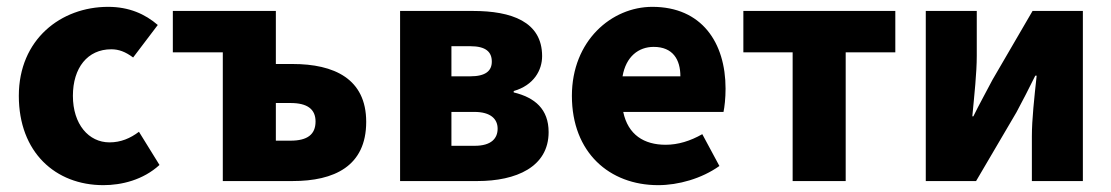

<svg xmlns="http://www.w3.org/2000/svg" viewBox="-20 -529 3247 561"><path d="M282 12C335 12 398 -3 446 -47L386 -144C361 -125 333 -113 300 -113C239 -113 193 -166 193 -249C193 -331 236 -385 305 -385C327 -385 346 -378 369 -361L441 -456C404 -488 357 -509 296 -509C158 -509 35 -414 35 -249C35 -84 142 12 282 12Z M631 0H835C956 0 1050 -43 1050 -173C1050 -299 956 -342 835 -342H786V-497H485V-376H631ZM786 -118V-228H829C878 -228 902 -210 902 -174C902 -136 878 -118 829 -118Z M1149 0H1375C1488 0 1583 -41 1583 -143C1583 -210 1543 -244 1481 -259V-263C1540 -280 1564 -324 1564 -365C1564 -466 1474 -497 1362 -497H1149ZM1299 -306V-394H1354C1400 -394 1417 -377 1417 -349C1417 -322 1399 -306 1354 -306ZM1299 -103V-202H1366C1414 -202 1434 -181 1434 -153C1434 -125 1416 -103 1367 -103Z M1903 12C1962 12 2030 -7 2082 -44L2032 -137C1997 -117 1961 -106 1925 -106C1862 -106 1815 -135 1801 -202H2094C2097 -216 2100 -242 2100 -270C2100 -405 2030 -509 1886 -509C1767 -509 1651 -410 1651 -249C1651 -83 1761 12 1903 12ZM1799 -306C1809 -364 1846 -392 1890 -392C1946 -392 1968 -355 1968 -306Z M2296 0H2451V-376H2596V-497H2152V-376H2296Z M2685 0H2832L2950 -201C2965 -229 2989 -275 3005 -308H3009C3002 -243 2995 -180 2995 -131V0H3144V-497H2997L2880 -296C2865 -267 2840 -222 2824 -189H2821C2827 -253 2834 -316 2834 -366V-497H2685Z"/></svg>

Font: DAIFUKU Sans
Style: Bold
Weight: 700
Designer: Original font ‘Source Han Sans JP’ : Paul D. Hunt
Foundry: Daifuku
Version: Version 1.000